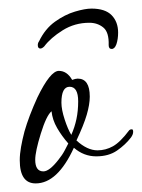

<svg xmlns="http://www.w3.org/2000/svg" viewBox="-20 -409 330 447"><path d="M63 18Q26 18 26 -36Q26 -50 29 -67Q32 -84 37 -103Q47 -138 67 -182Q97 -244 117 -244Q136 -244 148 -223Q156 -226 161 -226Q189 -226 189 -184Q189 -166 182 -142Q175 -118 158 -82Q183 -59 207 -59Q226 -59 243 -68.5Q260 -78 281 -106Q283 -108 287 -108Q290 -108 290 -102Q290 -96 285 -89Q272 -72 252.5 -58.5Q233 -45 204 -45Q175 -45 152 -65Q114 18 63 18ZM146 -95Q154 -113 158 -132Q162 -151 162 -173Q162 -207 142 -207Q123 -207 123 -170Q123 -154 130.5 -131Q138 -108 146 -95ZM81 -10Q95 -10 116 -37Q125 -48 131 -59.5Q137 -71 139 -75Q124 -92 113 -111Q102 -130 100 -150Q88 -140 75 -98Q62 -56 62 -37Q62 -10 81 -10ZM193 -389Q225 -389 240 -373.5Q255 -358 255 -333Q255 -318 251 -306Q247 -295 240 -295Q233 -295 233 -304Q234 -334 220.5 -345Q207 -356 188 -356Q154 -356 126 -338.5Q98 -321 83 -301Q78 -296 74 -296Q68 -296 68 -304Q68 -309 71 -313Q85 -342 108 -358.5Q131 -375 154.5 -382Q178 -389 193 -389Z"/></svg>

Font: Lavishly Yours
Style: Regular
Weight: 400
Designer: Robert E. Leuschke
Foundry: Robert E. Leuschke
Version: Version 1.010; ttfautohint (v1.8.3)